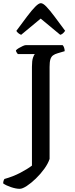

<svg xmlns="http://www.w3.org/2000/svg" viewBox="-59 -988 473 1208"><path d="M65 200Q42 200 10.5 189.5Q-21 179 -39 166Q-39 157 -36.5 149.5Q-34 142 -31 138Q23 123 68 99.5Q113 76 142 54V-568Q142 -606 148.5 -625Q155 -644 161 -648H53Q49 -653 45.5 -658.5Q42 -664 41 -671Q47 -678 59.5 -685.5Q72 -693 84.5 -698.5Q97 -704 103 -704H335Q340 -700 344 -689Q348 -678 348 -666L304 -653Q286 -648 274.5 -639.5Q263 -631 258 -614.5Q253 -598 253 -567V12Q243 42 219.5 74.5Q196 107 166.5 135.5Q137 164 109.5 182Q82 200 65 200ZM74 -769Q64 -773 55.5 -780Q47 -787 44 -794Q83 -847 112.5 -886Q142 -925 163.5 -946.5Q185 -968 198 -968Q212 -968 233.5 -945.5Q255 -923 284.5 -883.5Q314 -844 351 -794Q347 -789 339.5 -780.5Q332 -772 320 -769L197 -871Z"/></svg>

Font: Texturina 12pt Medium
Style: Regular
Weight: 500
Designer: Guillermo Torres Carreño
Foundry: Omnibus-Type
Version: Version 1.002